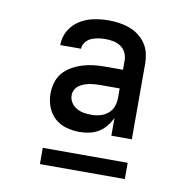

<svg xmlns="http://www.w3.org/2000/svg" viewBox="-63 -756 626 628"><g transform="rotate(10 250.0 -442.0)"><path d="M218 -317Q196 -317 174 -323Q152 -329 135.5 -344Q119 -359 111 -380.5Q103 -402 103 -424Q103 -443 108.5 -461.5Q114 -480 126 -494Q138 -508 155 -517.5Q172 -527 190 -532.5Q208 -538 226.5 -540Q245 -542 264 -542H323V-574Q323 -587 317 -599Q311 -611 300 -618.5Q289 -626 275.5 -628.5Q262 -631 249 -631Q237 -631 225 -629Q213 -627 202.5 -622.5Q192 -618 184 -608Q176 -598 176 -586H107V-588Q107 -613 120 -635Q133 -657 154 -670Q175 -683 199.5 -688Q224 -693 249 -693Q267 -693 284.5 -690.5Q302 -688 318.5 -682Q335 -676 349 -665.5Q363 -655 373 -640.5Q383 -626 387 -608.5Q391 -591 391 -574V-323H323V-382Q316 -367 305.5 -354Q295 -341 281 -332.5Q267 -324 251 -320.5Q235 -317 218 -317ZM247 -379Q262 -379 276 -383Q290 -387 301.5 -396.5Q313 -406 318 -420Q323 -434 323 -449V-480H264Q254 -480 244.5 -479.5Q235 -479 225.5 -477.5Q216 -476 206.5 -472.5Q197 -469 189 -463.5Q181 -458 176.5 -449Q172 -440 172 -431Q172 -418 179 -407Q186 -396 197.5 -389.5Q209 -383 221.5 -381Q234 -379 247 -379ZM109 -191V-245H391V-191Z"/></g></svg>

Font: Iosevka Term Curly
Style: Regular
Weight: 400
Designer: Belleve Invis
Foundry: Belleve Invis
Version: Version 32.3.0